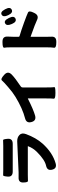

<svg xmlns="http://www.w3.org/2000/svg" viewBox="1044 -1890 911 3040"><g transform="rotate(-90 1500.0 -369.5)"><path d="M435 55Q353 79 334 0Q314 -78 397 -96Q489 -115 614 -240Q677 -303 705 -380Q707 -385 702 -385H252Q181 -385 156.5 -383Q132 -381 131 -458Q129 -536 215 -531Q252 -529 292 -531L781 -553Q844 -555 883 -518Q922 -481 897 -413Q838 -254 748 -153Q606 6 435 55ZM305 -624Q219 -624 224 -701Q230 -778 245.5 -776Q261 -774 331 -774H710Q785 -774 801 -776.5Q817 -779 823 -701Q828 -624 742 -624Z M1542 52Q1454 52 1458 25Q1462 -2 1462 -93V-381Q1462 -386 1458 -384Q1286 -297 1191 -270Q1109 -247 1088 -328Q1066 -408 1148 -429Q1301 -468 1486 -580Q1560 -625 1643 -698Q1723 -767 1745.5 -794Q1768 -821 1831 -763L1838 -757Q1901 -699 1839 -639Q1784 -585 1652 -497Q1636 -487 1636 -468V-93Q1636 17 1641 34.5Q1646 52 1555 52Z M2347 66Q2259 66 2265 29Q2271 -8 2271 -85V-656Q2271 -729 2265 -757.5Q2259 -786 2349 -786H2362Q2448 -786 2441 -700V-696Q2438 -656 2438 -616V-531Q2438 -519 2449 -516Q2539 -490 2663.5 -444.5Q2788 -399 2822.5 -382Q2857 -365 2819 -290L2813 -278Q2775 -203 2700 -241Q2656 -264 2443 -340Q2438 -342 2438 -337V-85Q2438 -33 2439 -20Q2449 66 2362 66ZM2725 -580Q2675 -558 2642 -635L2638 -645Q2606 -720 2650 -744Q2694 -768 2732 -691L2738 -679Q2775 -603 2725 -580ZM2868 -640Q2819 -616 2782 -692L2779 -699Q2744 -773 2787 -799Q2831 -824 2871 -749L2876 -740Q2916 -665 2868 -640Z"/></g></svg>

Font: Resource Han Rounded TW Heavy
Style: Regular
Weight: 900
Designer: Cyano Hao (round all glyphs); Ryoko NISHIZUKA 西塚涼子 (kana, bopomofo & ideographs); Paul D. Hunt (Latin, Greek & Cyrillic)
Foundry: Cyano Hao
Version: 0.990